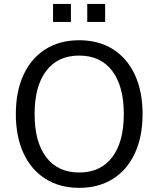

<svg xmlns="http://www.w3.org/2000/svg" viewBox="-20 -929 791 959"><path d="M59.1 -359.4Q59.1 -472.3 97.6 -555.4Q136.1 -638.5 207.4 -683.3Q278.7 -728 375.6 -728Q472.5 -728 543.8 -683.3Q615.1 -638.5 653.6 -555.4Q692.1 -472.3 692.1 -359.4Q692.1 -246.5 653.6 -163.3Q615.1 -80.2 543.8 -35.5Q472.5 9.3 375.6 9.3Q278.7 9.3 207.4 -35.5Q136.1 -80.2 97.6 -163.3Q59.1 -246.5 59.1 -359.4ZM598.4 -359.4Q598.4 -498.9 540.3 -575.1Q482.2 -651.4 375.6 -651.4Q269 -651.4 210.9 -575.1Q152.8 -498.9 152.8 -359.4Q152.8 -219.8 210.9 -143.6Q269 -67.4 375.6 -67.4Q482.2 -67.4 540.3 -143.6Q598.4 -219.8 598.4 -359.4ZM415.8 -909.3H505.1V-819.5H415.8ZM244.9 -909.3H334.2V-819.5H244.9Z"/></svg>

Font: Min Sans VF VF
Style: Regular
Weight: 400
Designer: Jinseong-Kim, NotoSansCJK, Nunito
Foundry: Jinseong-Kim
Version: Version 1.420;Glyphs 3.1.2 (3151)